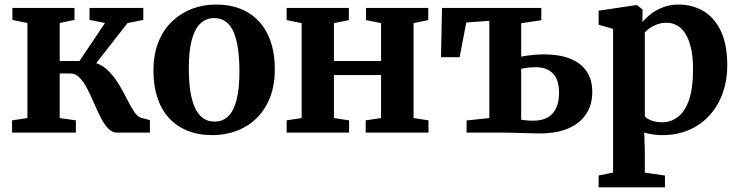

<svg xmlns="http://www.w3.org/2000/svg" viewBox="-20 -583 3249 844"><path d="M33 0V-54L100.5 -64V-482L34.5 -495.5V-548H307.5V-495.5L242.5 -482V-315H329.5L441.5 -482L373.5 -495.5V-548H610V-495.5L540.5 -481.5L403 -305.5Q436 -293.5 460.8 -267.2Q485.5 -241 504.8 -208.5Q524 -176 539.5 -145Q555 -114 569.5 -92.2Q584 -70.5 599.5 -65.5L639 -55V0H494Q472.5 0 455 -18.8Q437.5 -37.5 422.5 -67Q407.5 -96.5 393.2 -129.8Q379 -163 363.8 -192.5Q348.5 -222 330.5 -241Q312.5 -260 290 -260H242.5V-64L313.5 -54V0Z M654.5 -272Q654.5 -345 676.8 -399.5Q699 -454 737.8 -490.2Q776.5 -526.5 825.5 -544.8Q874.5 -563 928 -563Q1012 -563 1069.8 -528.2Q1127.5 -493.5 1157.8 -430Q1188 -366.5 1188 -279.5Q1188 -205.5 1165.5 -150.8Q1143 -96 1104.5 -60Q1066 -24 1016.8 -6.5Q967.5 11 914 11Q851.5 11 803.2 -8.8Q755 -28.5 721.8 -65.5Q688.5 -102.5 671.5 -154.8Q654.5 -207 654.5 -272ZM923 -48.5Q959 -48.5 983.2 -72Q1007.5 -95.5 1020 -144.2Q1032.5 -193 1032.5 -268.5Q1032.5 -322.5 1026.5 -366Q1020.5 -409.5 1007.8 -440.2Q995 -471 973.8 -487.2Q952.5 -503.5 922 -503.5Q886 -503.5 861 -479.8Q836 -456 823 -407.5Q810 -359 810 -283Q810 -228.5 816.2 -185.2Q822.5 -142 836 -111.5Q849.5 -81 871 -64.8Q892.5 -48.5 923 -48.5Z M1240 0V-54L1306 -64V-481.5L1240 -494.5V-548H1513.5V-494.5L1448 -481.5V-315H1655V-481.5L1589 -494.5V-548H1862.5V-494.5L1798 -481.5V-64L1863.5 -54V0H1587.5V-54L1655 -64V-253H1448V-64L1514.5 -54V0Z M2355 3.5Q2345 3.5 2323.8 3Q2302.5 2.5 2277.5 1.8Q2252.5 1 2230 0.5Q2207.5 0 2194.5 0H2031V-53.5L2131 -64V-491.5L2029.5 -484L2000.5 -331.5H1918.5L1923 -548H2359.5V-494L2271 -481V-334Q2282.5 -336.5 2298.8 -338.8Q2315 -341 2334 -342.5Q2353 -344 2373 -344Q2437 -344 2484.5 -325.8Q2532 -307.5 2557.8 -270.8Q2583.5 -234 2583.5 -179Q2583.5 -121.5 2555.8 -80.5Q2528 -39.5 2477 -18Q2426 3.5 2355 3.5ZM2323 -52.5Q2382 -52.5 2409.8 -85Q2437.5 -117.5 2437.5 -174.5Q2437.5 -232 2410.8 -259.8Q2384 -287.5 2335.5 -287.5Q2318 -287.5 2300.5 -285.5Q2283 -283.5 2271 -280.5V-57Q2280.5 -55 2294.5 -53.8Q2308.5 -52.5 2323 -52.5Z M2611.5 240.5V188.5L2675 175.5V-456L2611.5 -474.5V-536L2775.5 -560.5H2780L2804.5 -541.5L2804 -486Q2817.5 -503 2840.5 -521Q2863.5 -539 2894.8 -551Q2926 -563 2963 -563Q3022.5 -563 3071 -535Q3119.5 -507 3148.2 -447.8Q3177 -388.5 3177 -294Q3177 -231.5 3157.8 -176.2Q3138.5 -121 3101.5 -78.8Q3064.5 -36.5 3011.2 -12.8Q2958 11 2890 11Q2869 11 2846.8 7.5Q2824.5 4 2812 -0.5L2814.5 79.5V176L2903 188.5V240.5ZM2891 -45.5Q2929 -45.5 2959.8 -68.8Q2990.5 -92 3008.5 -143Q3026.5 -194 3026.5 -277Q3026.5 -332.5 3017.5 -371.5Q3008.5 -410.5 2992.8 -435.2Q2977 -460 2955.8 -471.5Q2934.5 -483 2910 -483Q2888 -483 2869.2 -476.2Q2850.5 -469.5 2836.5 -459.8Q2822.5 -450 2814.5 -440.5V-72Q2822 -61.5 2843 -53.5Q2864 -45.5 2891 -45.5Z"/></svg>

Font: Merriweather 36pt
Style: Bold
Weight: 700
Designer: Eben Sorkin
Foundry: Eben Sorkin
Version: Version 2.100